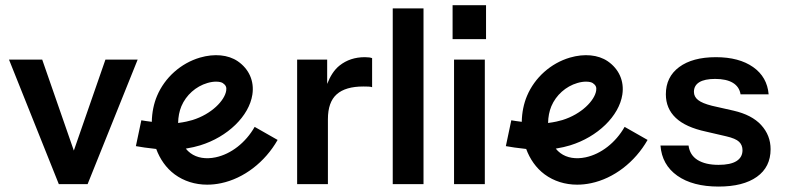

<svg xmlns="http://www.w3.org/2000/svg" viewBox="-20 -699 2969 725"><path d="M378.1 -473.9 258.8 -130.4 139.4 -473.9H14L202.1 -3.7H310.8L499.8 -473.9Z M941.6 -219.9C907.7 -160.3 852.6 -117.3 794.4 -105C757.5 -97.1 723.5 -102.7 699.1 -120.9C692.6 -125.6 686.7 -131.4 681.6 -137.8C702.6 -141.2 721.5 -145.7 735.7 -150.1C839.5 -181.9 920.7 -260.7 933 -341.9C940.7 -392.6 920.5 -438.4 877.7 -467.8C841.5 -492.4 789.5 -497.4 735 -481.5C662.9 -460.3 602.2 -406.2 573 -336.9C560.7 -307.9 553.8 -274 553.2 -239C536.6 -241.1 521.3 -243.3 513.7 -244.8L493.1 -147.2C507.9 -144.1 541.2 -139.6 569.9 -136.5C583.9 -98.8 606.8 -64.8 639.7 -40.5C674.5 -14.9 716.8 -1.7 762.4 -1.7C779.5 -1.7 797.1 -3.5 815 -7.3C900.7 -25.4 980.4 -86.5 1028.3 -170.6L941.5 -220ZM665 -298C682.8 -340 719.5 -372.8 763.2 -385.6C775.8 -389.3 786.8 -390.7 796 -390.7C808.4 -390.7 817.2 -388.1 821.3 -385.3C832.6 -377.6 836.2 -369.7 834.2 -356.9C828.6 -319.7 779.2 -268 706.3 -245.6C695.5 -242.2 675.5 -237.5 652.6 -234.6C652.9 -257.3 657.2 -279.4 665 -298Z M1357.4 -483.1C1320.5 -483.1 1288.8 -472.6 1262.4 -451.7C1241.4 -435.1 1226.7 -410.8 1215.4 -382.1V-473.9H1102V-3.7H1218.2V-248.9C1218.2 -291.9 1229.3 -323.3 1251.4 -342.9C1273.5 -362.6 1307 -372.4 1351.9 -372.4C1359.9 -372.4 1366.7 -372.3 1372.2 -372C1377.7 -371.7 1382 -370.9 1385.1 -369.7V-479.4C1379.6 -481.8 1370.4 -483.1 1357.5 -483.1Z M1579.2 -3.7V-667.4H1463V-3.7Z M1815.3 -551.3V-679.4H1689V-551.3ZM1810.7 -3.7V-473.9H1694.5V-3.7Z M2338.6 -219.9C2304.7 -160.3 2249.6 -117.3 2191.4 -105C2154.5 -97.1 2120.5 -102.7 2096.1 -120.9C2089.6 -125.6 2083.7 -131.4 2078.6 -137.8C2099.6 -141.2 2118.5 -145.7 2132.7 -150.1C2236.5 -181.9 2317.7 -260.7 2330 -341.9C2337.7 -392.6 2317.5 -438.4 2274.7 -467.8C2238.5 -492.4 2186.5 -497.4 2132 -481.5C2059.9 -460.3 1999.2 -406.2 1970 -336.9C1957.7 -307.9 1950.8 -274 1950.2 -239C1933.6 -241.1 1918.3 -243.3 1910.7 -244.8L1890.1 -147.2C1904.9 -144.1 1938.2 -139.6 1966.9 -136.5C1980.9 -98.8 2003.8 -64.8 2036.7 -40.5C2071.5 -14.9 2113.8 -1.7 2159.4 -1.7C2176.5 -1.7 2194.1 -3.5 2212 -7.3C2297.7 -25.4 2377.4 -86.5 2425.3 -170.6L2338.5 -220ZM2062 -298C2079.8 -340 2116.5 -372.8 2160.2 -385.6C2172.8 -389.3 2183.8 -390.7 2193 -390.7C2205.4 -390.7 2214.2 -388.1 2218.3 -385.3C2229.6 -377.6 2233.2 -369.7 2231.2 -356.9C2225.6 -319.7 2176.2 -268 2103.3 -245.6C2092.5 -242.2 2072.5 -237.5 2049.6 -234.6C2049.9 -257.3 2054.2 -279.4 2062 -298Z M2854.3 -226.8C2830.6 -252.6 2795.7 -270.7 2749.7 -281.2L2668.5 -299.6C2644 -305.8 2626.4 -313 2616 -321.3C2605.5 -329.6 2600.3 -339.9 2600.3 -352.2C2600.3 -368.1 2607.1 -380.3 2620.6 -388.6C2634.2 -396.9 2654.1 -401 2680.5 -401C2708.8 -401 2731 -396.1 2747.3 -386.3C2763.6 -376.4 2773.3 -362 2776.4 -342.9H2882.4C2878.7 -386.6 2859.2 -420.8 2823.9 -445.7C2788.5 -470.6 2741.7 -483.1 2683.3 -483.1C2624.3 -483.1 2578 -470.6 2544.5 -445.7C2511 -420.8 2494.3 -386.6 2494.3 -342.9C2494.3 -307.3 2506.7 -277.6 2531.6 -254C2556.4 -230.3 2594.7 -213 2646.4 -201.9L2721.9 -184.4C2745.9 -178.9 2762.2 -171.9 2770.8 -163.6C2779.4 -155.3 2783.7 -144.7 2783.7 -131.8C2783.7 -114 2776.1 -100.3 2761.1 -90.8C2746.1 -81.3 2723.4 -76.5 2693.3 -76.5C2660.1 -76.5 2633.8 -82.7 2614 -95C2594.4 -107.3 2583.1 -125.4 2580 -149.4H2474C2477.7 -100.8 2498.8 -62.9 2537.6 -35.5C2576.3 -8.2 2628.3 5.5 2693.3 5.5C2755.5 5.5 2803.7 -6.8 2838.1 -31.4C2872.5 -55.9 2889.8 -90.7 2889.8 -135.5C2889.8 -170.6 2877.9 -201 2854.2 -226.8Z"/></svg>

Font: Diatome Awesome Semibold
Style: Regular
Weight: 400
Designer: 15.100.17
Foundry: 15.100.17
Version: Version 1.005;Fontself Maker 3.5.8